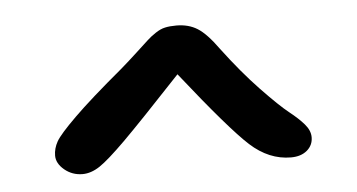

<svg xmlns="http://www.w3.org/2000/svg" viewBox="-32 -766 674 362"><g transform="rotate(-5 305.0 -584.5)"><path d="M505.9 -451.2Q464.4 -451.2 429.2 -483.2Q394 -515.1 306.2 -626Q228.5 -543 194.8 -509.5Q161.1 -476.1 144.5 -465.1Q127.9 -454.1 111.8 -454.1Q92.3 -454.1 77.6 -466.3Q63 -478.5 63 -493.2Q63 -506.8 70.3 -519.8Q77.6 -532.7 108.6 -563.2Q139.6 -593.8 202.1 -646Q216.8 -658.7 232.9 -673.6Q249 -688.5 255.9 -694.8Q262.7 -701.2 272.2 -707.5Q281.7 -713.9 290.5 -715.8Q299.3 -717.8 312 -717.8Q335 -717.8 351.8 -707.3Q368.7 -696.8 390.1 -667Q425.3 -620.1 458.7 -585.2Q492.2 -550.3 509.5 -536.6Q526.9 -522.9 537.4 -510.7Q547.9 -498.5 547.9 -485.8Q547.9 -470.7 536.4 -460.9Q524.9 -451.2 505.9 -451.2Z"/></g></svg>

Font: Shantell Sans Bouncy
Style: Regular
Weight: 400
Designer: Stephen Nixon, Anya Danilova, Shantell Martin
Foundry: Arrow Type
Version: Version 1.006;[9816181b4]